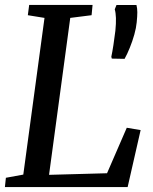

<svg xmlns="http://www.w3.org/2000/svg" viewBox="-21 -763 622 783"><path d="M-1 0 3 -38 74 -51 160.5 -690 92.5 -701 98 -743H356.5L352.5 -701L265.5 -690L179 -50L415.5 -56.5L496 -242L552.5 -232.5L499.5 0ZM487 -523 435 -524 433 -531.5Q437.5 -553 441.5 -579.2Q445.5 -605.5 449.5 -637.5Q452.5 -667.5 451.8 -689.5Q451 -711.5 447 -725L454 -742.5H535.5Q539 -729 539 -713Q539 -697 536.5 -672Q534.5 -650 526.8 -622.2Q519 -594.5 508.2 -568Q497.5 -541.5 487 -523Z"/></svg>

Font: Merriweather 28pt
Style: Italic
Weight: 400
Italic angle: -7.8°
Version: Version 2.101